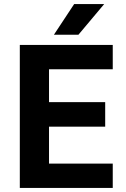

<svg xmlns="http://www.w3.org/2000/svg" viewBox="-20 -920 615 940"><path d="M77 -700H532V-581H220V-420H495V-300H220V-119H532V0H77ZM343 -900H490L364 -750H244Z"/></svg>

Font: Golos UI VF
Style: Regular
Weight: 400
Designer: A.Korolkova, Vitaly Kuzmin
Foundry: ParaType Ltd
Version: Version 2.000